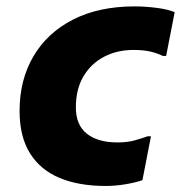

<svg xmlns="http://www.w3.org/2000/svg" viewBox="-20 -582 577 612"><path d="M42.4 -228.4Q42.4 -327.6 86.7 -402.8Q131 -477.9 213.2 -519.8Q295.4 -561.6 408.8 -561.6Q442.7 -561.6 478.9 -557Q515.1 -552.4 536.8 -543.2L509.6 -403.8H498.8Q484.3 -411.3 462 -417Q439.6 -422.8 404.8 -422.8Q353.6 -422.8 312 -401.2Q270.3 -379.6 246.1 -338.7Q221.8 -297.8 221.8 -239.6Q221.8 -183.5 256.9 -155.8Q292 -128 354.4 -128Q385 -128 408 -134.2Q430.9 -140.4 450.4 -147.6H461.2L434 -7.6Q408.4 0.9 376.6 5.9Q344.8 10.8 317.2 10.8Q231.6 10.8 170.1 -14.8Q108.6 -40.4 75.5 -93.5Q42.4 -146.6 42.4 -228.4Z"/></svg>

Font: Kufam
Style: Italic
Weight: 400
Italic angle: -11°
Designer: Artur Schmal
Foundry: Original Type
Version: Version 1.301; ttfautohint (v1.8.3)